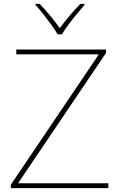

<svg xmlns="http://www.w3.org/2000/svg" viewBox="-20 -969 618 989"><path d="M538 0H36V-18L489 -689H64V-714H526V-696L73 -25H538ZM277 -792Q265 -813 245 -840.5Q225 -868 203.5 -895.5Q182 -923 163 -943V-949H184Q212 -921 239.5 -887Q267 -853 288 -824Q309 -853 337.5 -887Q366 -921 394 -949H415V-943Q397 -923 374.5 -895.5Q352 -868 331.5 -840.5Q311 -813 299 -792Z"/></svg>

Font: Noto Sans Myanmar UI Thin
Style: Regular
Weight: 100
Designer: Monotype Design Team
Foundry: Monotype Imaging Inc.
Version: Version 2.103; ttfautohint (v1.8.4.7-5d5b)